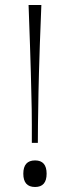

<svg xmlns="http://www.w3.org/2000/svg" viewBox="-20 -736 279 766"><path d="M107 -166Q107 -207 107 -239Q107 -271 106.5 -300.5Q106 -330 105 -365.5Q104 -401 103 -448Q102 -495 99.5 -560Q97 -625 94 -716H145Q141 -625 139 -560Q137 -495 135.5 -448Q134 -401 133.5 -365.5Q133 -330 132.5 -300.5Q132 -271 131.5 -239Q131 -207 131 -166ZM120 10Q73 10 73 -43Q73 -96 120 -96Q166 -96 166 -43Q166 10 120 10Z"/></svg>

Font: Ojuju Light
Style: Regular
Weight: 300
Designer: Chisaokwu Joboson, Mirko Velimirovic
Foundry: Udi Foundry
Version: Version 1.000